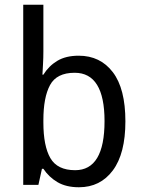

<svg xmlns="http://www.w3.org/2000/svg" viewBox="-20 -780 599 810"><path d="M163 -563Q163 -536 161.5 -510Q160 -484 159 -465H163Q186 -502 222 -523.5Q258 -545 312 -545Q403 -545 456 -475.5Q509 -406 509 -268Q509 -132 456 -61Q403 10 313 10Q259 10 222.5 -11.5Q186 -33 163 -68H157L142 0H78V-760H163ZM295 -473Q219 -473 191 -421Q163 -369 163 -273V-263Q163 -164 192.5 -113Q222 -62 297 -62Q421 -62 421 -269Q421 -473 295 -473Z"/></svg>

Font: Noto Sans SemiCondensed
Style: Regular
Weight: 400
Width: 4
Designer: Monotype Design Team
Foundry: Monotype Imaging Inc.
Version: Version 2.013; ttfautohint (v1.8.4.7-5d5b)